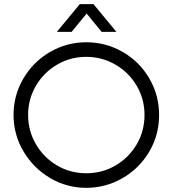

<svg xmlns="http://www.w3.org/2000/svg" viewBox="-20 -894 829 922"><path d="M45 -342Q45 -436 92 -516.5Q139 -597 219.5 -644Q300 -691 394 -691Q489 -691 569.5 -644.5Q650 -598 697 -517.5Q744 -437 744 -342Q744 -245 696 -164.5Q648 -84 567.5 -38Q487 8 394 8Q300 8 220 -39.5Q140 -87 92.5 -167.5Q45 -248 45 -342ZM674 -342Q674 -418 636.5 -482Q599 -546 534.5 -583.5Q470 -621 394 -621Q318 -621 254 -583.5Q190 -546 152.5 -482Q115 -418 115 -342Q115 -266 152.5 -201.5Q190 -137 254 -99.5Q318 -62 394 -62Q471 -62 535 -99.5Q599 -137 636.5 -201Q674 -265 674 -342ZM363 -874H429L539 -741H468L387 -840H405L324 -741H253Z"/></svg>

Font: Teachers[wght]
Style: Regular
Weight: 400
Designer: Alfredo Marco Pradil & Chank Diesel
Version: Version 1.000;Glyphs 3.1.2 (3151)